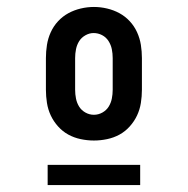

<svg xmlns="http://www.w3.org/2000/svg" viewBox="-20 -721 540 552"><path d="M250 -317Q231 -317 212 -321Q193 -325 176.5 -334Q160 -343 147 -357.5Q134 -372 126 -389Q118 -406 115 -425Q112 -444 112 -463V-554Q112 -573 115 -592Q118 -611 126 -628.5Q134 -646 147 -660Q160 -674 176.5 -683Q193 -692 212 -696.5Q231 -701 250 -701Q269 -701 288 -696.5Q307 -692 323.5 -683Q340 -674 353 -660Q366 -646 374 -628.5Q382 -611 385 -592Q388 -573 388 -554V-463Q388 -444 385 -425Q382 -406 374 -389Q366 -372 353 -357.5Q340 -343 323.5 -334Q307 -325 288 -321Q269 -317 250 -317ZM250 -391Q263 -391 274.5 -397.5Q286 -404 292.5 -414.5Q299 -425 301.5 -437.5Q304 -450 304 -463V-554Q304 -567 301.5 -579.5Q299 -592 292 -603Q285 -614 273.5 -620Q262 -626 249 -626Q237 -626 225.5 -619.5Q214 -613 207.5 -602.5Q201 -592 198.5 -579.5Q196 -567 196 -554V-463Q196 -450 198.5 -437.5Q201 -425 207.5 -414.5Q214 -404 225.5 -397.5Q237 -391 250 -391ZM117 -189V-247H383V-189Z"/></svg>

Font: iosevka_custom_sans_ss08 SmBd
Style: Regular
Weight: 600
Designer: Belleve Invis
Foundry: Belleve Invis
Version: Version 10.3.0; ttfautohint (v1.8.3)